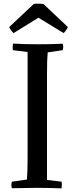

<svg xmlns="http://www.w3.org/2000/svg" viewBox="-20 -1040 414 1063"><path d="M132.8 -752 51.8 -762.2Q48.3 -776.9 51.8 -798.8Q106.4 -794.9 189 -794.9Q262.7 -794.9 327.1 -797.9Q333 -780.3 327.1 -762.2L244.1 -750Q240.2 -711.9 240.2 -632.8V-43.9L320.8 -34.2Q324.2 -19.5 320.8 2.9Q257.8 0 184.1 0Q129.9 0 45.9 2Q40 -16.1 45.9 -34.2L128.9 -45.9Q132.8 -84 132.8 -163.1ZM192.9 -941.9 55.2 -856.9Q42 -867.2 30.8 -890.1L167 -1018.1Q176.3 -1020 193.6 -1019.8Q210.9 -1019.5 220.2 -1018.1L356 -890.1Q344.2 -866.7 332 -856.9Z"/></svg>

Font: Adamina
Style: Regular
Weight: 400
Designer: Cyreal (www.cyreal.org)
Foundry: Cyreal (www.cyreal.org)
Version: Version 1.010